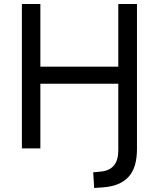

<svg xmlns="http://www.w3.org/2000/svg" viewBox="-20 -739 791 956"><path d="M449 197 444 119 485 115Q527 110 548 84Q569 58 569 9V-322H181V0H89V-719H181V-407H569V-719H662V2Q662 48 652 82.5Q642 117 621 140.5Q600 164 568 177.5Q536 191 491 194Z"/></svg>

Font: Nunitoga
Style: Medium
Weight: 500
Designer: Vernon Adams
Foundry: Vernon Adams
Version: Version 1.0